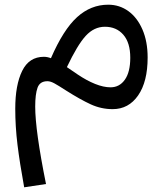

<svg xmlns="http://www.w3.org/2000/svg" viewBox="-20 -451 704 818"><path d="M609 -206Q609 -103 568.5 -44.5Q528 14 460 14Q411 14 366.5 -6.5Q322 -27 262 -65Q228 -87 211.5 -96Q195 -105 182 -105Q150 -105 140 -77.5Q130 -50 130 3Q130 105 176 333L83 347Q64 243 54.5 165.5Q45 88 45 12Q45 -89 74.5 -149Q104 -209 167 -209Q182 -209 197 -203Q250 -325 308.5 -378Q367 -431 441 -431Q489 -431 527 -403.5Q565 -376 587 -325Q609 -274 609 -206ZM535 -205Q535 -269 505.5 -303Q476 -337 427 -337Q381 -337 345.5 -298.5Q310 -260 265 -165Q272 -160 310.5 -134Q349 -108 385 -93.5Q421 -79 451 -79Q489 -79 512 -111.5Q535 -144 535 -205Z"/></svg>

Font: FiraGOUPP
Style: Medium
Weight: 400
Designer: bBox Type
Foundry: bBox Type GmbH
Version: Version 1.001